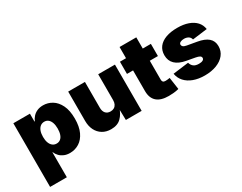

<svg xmlns="http://www.w3.org/2000/svg" viewBox="-95 -1210 2460 1950"><g transform="rotate(-30 1135.0 -235.0)"><path d="M48.8 204.1V-542.5H243.2V-450.2H247.6Q258.8 -478 279.5 -500.7Q300.3 -523.4 330.3 -536.6Q360.4 -549.8 399.9 -549.8Q455.6 -549.8 504.2 -520.5Q552.7 -491.2 583.3 -429.4Q613.8 -367.7 613.8 -271Q613.8 -178.2 584.7 -116.2Q555.7 -54.2 506.6 -23.4Q457.5 7.3 397.9 7.3Q360.4 7.3 330.6 -5.1Q300.8 -17.6 280 -39.1Q259.3 -60.5 248 -88.4H245.1V204.1ZM327.6 -143.6Q354.5 -143.6 373.3 -158.7Q392.1 -173.8 402.1 -202.6Q412.1 -231.4 412.1 -271Q412.1 -311 402.1 -339.6Q392.1 -368.2 373.3 -383.8Q354.5 -399.4 327.6 -399.4Q300.8 -399.4 281 -383.8Q261.2 -368.2 250.7 -339.6Q240.2 -311 240.2 -271Q240.2 -231.9 250.7 -203.4Q261.2 -174.8 281 -159.2Q300.8 -143.6 327.6 -143.6Z M880.4 7.3Q823.2 7.3 780.5 -18.8Q737.8 -44.9 714.8 -91.3Q691.9 -137.7 691.9 -197.3V-542.5H888.2V-238.8Q888.2 -198.2 908.4 -175.3Q928.7 -152.3 965.8 -152.3Q989.7 -152.3 1007.3 -162.8Q1024.9 -173.3 1034.4 -192.9Q1043.9 -212.4 1043.9 -239.7V-542.5H1240.2V0H1055.2L1051.8 -140.1H1059.6Q1040.5 -77.1 998.3 -34.9Q956.1 7.3 880.4 7.3Z M1661.6 -542.5V-399.4H1298.8V-542.5ZM1370.1 -673.8H1566.4V-176.8Q1566.4 -159.2 1575.2 -150.6Q1584 -142.1 1604.5 -142.1Q1613.8 -142.1 1630.9 -144Q1647.9 -146 1653.8 -147.5L1674.3 -6.3Q1643.1 2 1613.3 4.6Q1583.5 7.3 1556.2 7.3Q1463.4 7.3 1416.7 -34.2Q1370.1 -75.7 1370.1 -156.7Z M1977.5 10.3Q1903.3 10.3 1846.2 -11Q1789.1 -32.2 1753.7 -71.3Q1718.3 -110.4 1709.5 -164.1L1892.6 -187.5Q1901.4 -156.2 1923.1 -139.4Q1944.8 -122.6 1984.9 -122.6Q2013.7 -122.6 2029.8 -131.3Q2045.9 -140.1 2045.9 -156.2Q2045.9 -171.9 2031 -180.9Q2016.1 -189.9 1983.9 -195.8L1887.2 -213.4Q1805.2 -228 1763.7 -268.1Q1722.2 -308.1 1722.2 -372.6Q1722.2 -429.2 1752.4 -468.8Q1782.7 -508.3 1839.1 -529.1Q1895.5 -549.8 1973.1 -549.8Q2046.4 -549.8 2100.8 -530.5Q2155.3 -511.2 2188 -475.6Q2220.7 -439.9 2228 -389.2L2054.7 -367.2Q2048.8 -393.6 2027.6 -406.2Q2006.3 -418.9 1977.5 -418.9Q1952.1 -418.9 1934.8 -409.9Q1917.5 -400.9 1917.5 -384.3Q1917.5 -372.1 1928.2 -361.6Q1939 -351.1 1968.8 -345.7L2080.1 -326.2Q2163.1 -312 2204.1 -276.1Q2245.1 -240.2 2245.1 -179.7Q2245.1 -121.6 2210.7 -78.9Q2176.3 -36.1 2116 -12.9Q2055.7 10.3 1977.5 10.3Z"/></g></svg>

Font: Inter 16pt Black
Style: Regular
Weight: 900
Version: Version 4.001;git-66647c0bb